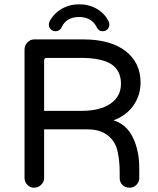

<svg xmlns="http://www.w3.org/2000/svg" viewBox="-20 -866 735 892"><path d="M207 -752Q207 -760 210 -766Q229 -803 266 -824.5Q303 -846 348 -846Q394 -846 430.5 -824.5Q467 -803 485 -766Q488 -760 488 -752Q488 -739 479.5 -730Q471 -721 457 -721Q438 -721 429 -740Q418 -763 397 -775Q376 -787 348 -787Q318 -787 297.5 -775Q277 -763 267 -740Q258 -721 238 -721Q225 -721 216 -730Q207 -739 207 -752ZM94 -637Q94 -655 107.5 -669Q121 -683 139 -683H366Q493 -683 563 -629Q633 -575 633 -483Q633 -423 599.5 -375.5Q566 -328 507 -307Q567 -289 597 -228Q627 -167 627 -84V-39Q627 -21 614 -7.5Q601 6 582 6Q562 6 549 -6.5Q536 -19 536 -39V-68Q536 -117 527 -159Q518 -207 482 -236Q446 -265 386 -265H185V-39Q185 -21 171 -7.5Q157 6 139 6Q120 6 107 -7.5Q94 -21 94 -39ZM360 -351Q445 -351 493.5 -384.5Q542 -418 542 -477Q542 -538 497.5 -567.5Q453 -597 355 -597H196Q185 -597 185 -585V-351Z"/></svg>

Font: 寒蝉全圆体
Style: Regular
Weight: 400
Designer: Warren2060
      Designed by Motoya company      

      [Varela Round]
      Joe Prince(Latin component); Avraham Cornf
Foundry: ChillType
Version: Version 3.200